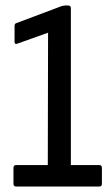

<svg xmlns="http://www.w3.org/2000/svg" viewBox="-20 -679 402 699"><path d="M38 0Q29 0 29 -10V-67Q29 -78 38 -78H154L155 -560L43 -520Q33 -516 33 -527V-585Q33 -593 40 -595L205 -657Q213 -659 218 -659H228Q238 -659 238 -649V-78H342Q351 -78 351 -67V-10Q351 0 342 0Z"/></svg>

Font: Sofia Sans Condensed Medium
Style: Regular
Weight: 500
Designer: Botio Nikoltchev, Ani Petrova
Foundry: lettersoup
Version: Version 4.101; ttfautohint (v1.8.4.7-5d5b)